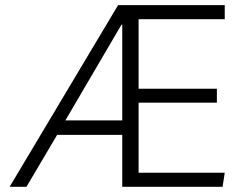

<svg xmlns="http://www.w3.org/2000/svg" viewBox="-20 -720 927 740"><path d="M448.2 -625 231.9 -255.9H451.2V-625ZM82 0H17.1L435.1 -700.2H846.2V-646H514.2V-377.9H815.9V-324.2H514.2V-54.2H846.2L837.9 0H451.2V-200.2H200.2Z"/></svg>

Font: LT Hoop Light
Style: Regular
Weight: 300
Designer: Daniel Lyons
Foundry: LyonsType
Version: Version 1.000